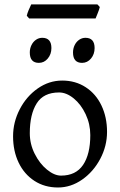

<svg xmlns="http://www.w3.org/2000/svg" viewBox="-20 -833 543 868"><path d="M39.1 -216.8Q39.1 -280.8 69.3 -339.1Q99.6 -397.5 150.6 -433.1Q201.7 -468.8 261.2 -468.8Q321.3 -468.8 367.4 -438.7Q413.6 -408.7 438.7 -356Q463.9 -303.2 463.9 -236.8Q463.9 -172.9 433.1 -114.7Q402.3 -56.6 351.3 -21Q300.3 14.6 242.2 14.6Q181.6 14.6 135.5 -15.4Q89.4 -45.4 64.2 -97.9Q39.1 -150.4 39.1 -216.8ZM114.7 -231Q114.7 -181.6 137 -137.5Q159.2 -93.3 192.4 -66.2Q225.6 -39.1 255.9 -39.1Q322.8 -39.1 355.5 -87.4Q388.2 -135.7 388.2 -222.2Q388.2 -272 367.2 -316.7Q346.2 -361.3 313.2 -388.2Q280.3 -415 247.1 -415Q176.8 -415 145.8 -365.5Q114.7 -315.9 114.7 -231ZM114.7 -595.7Q114.7 -613.8 122.3 -629.2Q129.9 -644.5 142.8 -653.3Q155.8 -662.1 170.9 -662.1Q212.4 -662.1 212.4 -615.7Q212.4 -587.9 196 -568.4Q179.7 -548.8 155.8 -548.8Q114.7 -548.8 114.7 -595.7ZM310.1 -595.7Q310.1 -613.8 317.6 -629.2Q325.2 -644.5 338.1 -653.3Q351.1 -662.1 366.2 -662.1Q407.7 -662.1 407.7 -615.7Q407.7 -587.9 391.4 -568.4Q375 -548.8 351.1 -548.8Q310.1 -548.8 310.1 -595.7ZM111.8 -749.5 101.1 -761.7Q103 -771.5 109.1 -786.4Q115.2 -801.3 121.1 -813H420.4L431.2 -801.3Q428.7 -790 421.1 -771.7Q413.6 -753.4 412.1 -749.5Z"/></svg>

Font: David Libre
Style: Regular
Weight: 400
Version: Version 1.000